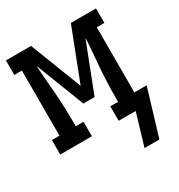

<svg xmlns="http://www.w3.org/2000/svg" viewBox="-166 -632 857 919"><g transform="rotate(-30 262.5 -172.5)"><path d="M366 175 418 0H324V-80H367V-104Q367 -144 368.5 -184Q370 -224 373 -264Q376 -304 379.5 -344Q383 -384 385 -424L281 -156H219L115 -424Q117 -384 120.5 -344Q124 -304 127 -264Q130 -224 131.5 -184Q133 -144 133 -104V-80H176V0H1V-80H43V-440H1V-520H140L250 -236L360 -520H499V-440H457V-80H525L448 175Z"/></g></svg>

Font: Iosevka Curly Slab Medium
Style: Regular
Weight: 500
Monospace: yes
Designer: Belleve Invis
Foundry: Belleve Invis
Version: Version 22.1.2; ttfautohint (v1.8.4)